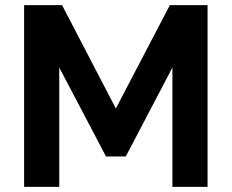

<svg xmlns="http://www.w3.org/2000/svg" viewBox="-20 -730 905 750"><path d="M653.5 0V-466.2L471.3 -118.7H394.2L211.5 -466.2V0H74.2V-710H222.4L432.5 -306.3L643.6 -710H790.8V0Z"/></svg>

Font: Raleway Thin
Style: Regular
Weight: 100
Designer: Matt McInerney, Pablo Impallari, Rodrigo Fuenzalida
Foundry: Matt McInerney, Pablo Impallari, Rodrigo Fuenzalida
Version: Version 4.026